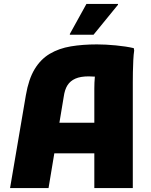

<svg xmlns="http://www.w3.org/2000/svg" viewBox="-20 -953 765 973"><path d="M31 0 111 -470Q125 -552 155.5 -602.5Q186 -653 232.5 -680.5Q279 -708 339 -718Q399 -728 471 -728Q515 -728 567 -723Q619 -718 658 -709L660 -697Q657 -678 655.5 -648Q654 -618 653.5 -587.5Q653 -557 653 -537V0H458V-504Q458 -535 460.5 -561Q463 -587 468 -608L493 -561Q482 -563 463.5 -564.5Q445 -566 430 -566Q388 -566 362 -554.5Q336 -543 322 -521Q308 -499 303 -463L226 0ZM165 -176V-331H549V-176ZM334 -777V-781L418 -933H578V-929L454 -777Z"/></svg>

Font: Kufam ExtraBold
Style: Regular
Weight: 800
Designer: Wael Morcos, Artur Schmal
Foundry: Original Type
Version: Version 1.300; ttfautohint (v1.8.3)